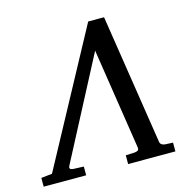

<svg xmlns="http://www.w3.org/2000/svg" viewBox="-147 -789 891 891"><g transform="rotate(-15 299.0 -343.5)"><path d="M360.8 0V-42L403.8 -43.9Q415 -44.9 420.2 -49.1Q425.3 -53.2 423.8 -63L349.1 -547.9L95.2 -63Q91.3 -56.2 93.5 -50.5Q95.7 -44.9 109.9 -43.9L159.2 -42V0H-44.9V-42L7.8 -47.9L353 -687H429.2L525.9 -63Q527.3 -53.7 533.7 -49.3Q540 -44.9 549.8 -43.9L587.9 -42V0Z"/></g></svg>

Font: Charis SIL Afr
Style: Italic
Weight: 400
Italic angle: -11°
Foundry: SIL International
Version: Version 5.000